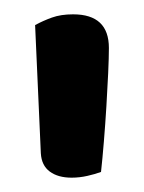

<svg xmlns="http://www.w3.org/2000/svg" viewBox="-20 -648 201 268"><path d="M121 -408Q113 -405 102 -402.5Q91 -400 80 -400Q61 -400 49.5 -408.5Q38 -417 37 -434L29 -613Q40 -619 52.5 -623.5Q65 -628 82 -628Q132 -628 132 -581Q132 -568 131 -546Q130 -524 128.5 -499.5Q127 -475 125 -450.5Q123 -426 121 -408Z"/></svg>

Font: Baloo 2 Medium
Style: Regular
Weight: 500
Designer: Sarang Kulkarni and Ek Type
Foundry: Ek Type
Version: Version 1.640;hotconv 1.0.111;makeotfexe 2.5.65597; ttfautoh